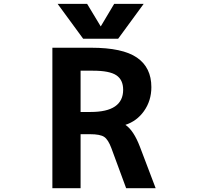

<svg xmlns="http://www.w3.org/2000/svg" viewBox="-20 -982 1040 1004"><path d="M401.4 -280.3V2H253.9V-732.4H457Q621.1 -732.4 696.3 -680.7Q771.5 -628.9 771.5 -526.4Q771.5 -455.1 732.4 -400.4Q695.3 -348.6 635.7 -329.1Q678.7 -300.8 711.9 -213.9L793.9 2H639.6L562.5 -207Q545.9 -252 524.9 -266.1Q503.9 -280.3 450.2 -280.3ZM466.8 -612.3H401.4V-396.5H454.1Q624 -396.5 624 -512.7Q624 -564.5 588.4 -588.4Q552.7 -612.3 466.8 -612.3ZM506.8 -843.8 577.1 -961.9H731.4L597.7 -779.3H415L281.2 -961.9H435.5Z"/></svg>

Font: GenEi Gothic M Regular
Style: Bold
Weight: 700
Designer: o_tamon (Modified); [Source Han Sans]
Ryoko NISHIZUKA  (kana & ideographs); Paul D. Hunt (Latin, Greek & Cyrillic); Wenl
Version: Version 1.1a;Original Version 1.004